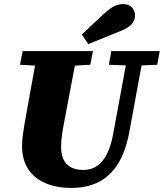

<svg xmlns="http://www.w3.org/2000/svg" viewBox="-20 -902 802 940"><path d="M218 -577 78 -585 91 -652H435L422 -585L281 -577ZM328 18Q257 18 203 -5Q149 -28 118.5 -73.5Q88 -119 88 -188Q88 -212 91.5 -239.5Q95 -267 100 -295L112 -362Q121 -411 129.5 -459Q138 -507 147 -555.5Q156 -604 164 -652H360L294 -303Q288 -273 283.5 -242Q279 -211 279 -183Q279 -149 290 -123.5Q301 -98 325.5 -84Q350 -70 388 -70Q426 -70 454.5 -89Q483 -108 503 -147Q523 -186 534 -246L609 -652H686L612 -250Q595 -161 558.5 -101.5Q522 -42 465 -12Q408 18 328 18ZM615 -581 513 -585 525 -652H762L750 -585L654 -581ZM381 -733Q409 -760 437 -786.5Q465 -813 494 -839Q521 -863 540.5 -872.5Q560 -882 583 -882Q611 -882 626 -865.5Q641 -849 641 -827Q641 -805 627.5 -787Q614 -769 577 -753Q536 -736 494.5 -719.5Q453 -703 412 -686Z"/></svg>

Font: Source Serif 4 Black
Style: Italic
Weight: 900
Italic angle: -12°
Designer: Frank Grießhammer
Foundry: Adobe Systems Incorporated
Version: Version 4.004;hotconv 1.0.116;makeotfexe 2.5.65601